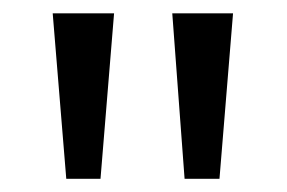

<svg xmlns="http://www.w3.org/2000/svg" viewBox="-20 -648 434 290"><path d="M152.3 -627.9 131.8 -377.9H80.1L59.6 -627.9ZM332 -627.9 311.5 -377.9H258.8L240.2 -627.9Z"/></svg>

Font: Padauk
Style: Regular
Weight: 400
Designer: Debbi Hosken
Foundry: SIL
Version: Version 3.003; ttfautohint (v1.8.2) -l 8 -r 50 -G 200 -x 14 